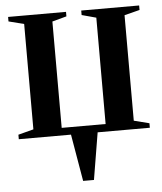

<svg xmlns="http://www.w3.org/2000/svg" viewBox="-51 -547 664 786"><g transform="rotate(-5 281.0 -154.0)"><path d="M259 193 226 0H11.5V-18.5L74.5 -35V-468L11.5 -484V-502.5H249.5V-484L190.5 -468V-31H371V-468L312 -484V-502.5H550V-484L487 -468V-34.5L550 -18.5V0H335.5L303.5 193Z"/></g></svg>

Font: Merriweather 144pt SemiBold
Style: Regular
Weight: 600
Version: Version 2.100